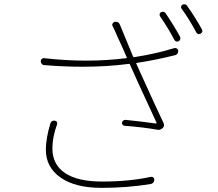

<svg xmlns="http://www.w3.org/2000/svg" viewBox="-20 -867 1040 918"><path d="M220.7 -276.4Q225.6 -292 242.2 -290Q249 -289.1 252 -283.7Q254.9 -278.3 252.9 -272.5Q230.5 -211.9 230.5 -157.2Q230.5 -80.1 291 -39.6Q351.6 1 466.8 1Q600.6 1 701.2 -21.5Q708 -22.5 712.9 -18.6Q717.8 -14.6 717.8 -7.8Q717.8 0 712.9 5.9Q708 11.7 701.2 12.7Q588.9 31.2 465.8 31.2Q339.8 31.2 269.5 -18.1Q199.2 -67.4 199.2 -151.4Q199.2 -204.1 220.7 -276.4ZM812.5 -636.7Q819.3 -638.7 825.2 -635.3Q831.1 -631.8 832 -625Q833 -618.2 829.1 -611.8Q825.2 -605.5 818.4 -603.5Q725.6 -580.1 634.8 -566.4Q629.9 -566.4 631.8 -562.5Q641.6 -541 667.5 -483.4Q693.4 -425.8 718.3 -372.1Q743.2 -318.4 761.7 -279.3Q768.6 -264.6 757.8 -254.9Q749 -246.1 737.3 -246.1Q734.4 -246.1 730.5 -247.1Q664.1 -258.8 575.2 -265.6Q569.3 -266.6 565.9 -271Q562.5 -275.4 563.5 -281.2Q564.5 -287.1 569.3 -290.5Q574.2 -293.9 580.1 -293.9Q656.2 -286.1 725.6 -276.4Q727.5 -276.4 728 -277.3Q728.5 -278.3 728.5 -280.3Q619.1 -516.6 601.6 -557.6Q600.6 -562.5 595.7 -561.5Q490.2 -547.9 374 -547.9Q286.1 -547.9 192.4 -555.7Q184.6 -555.7 179.7 -561.5Q174.8 -567.4 174.8 -574.2Q174.8 -581.1 179.7 -585.4Q184.6 -589.8 190.4 -588.9Q293.9 -577.1 392.6 -577.1Q489.3 -577.1 584 -588.9Q587.9 -588.9 585.9 -592.8Q573.2 -624 543.9 -686.5Q527.3 -725.6 518.6 -742.2Q514.6 -748 518.1 -754.4Q521.5 -760.7 528.3 -762.7Q531.2 -762.7 534.2 -762.7Q547.9 -762.7 553.7 -748Q565.4 -718.8 616.2 -596.7Q618.2 -592.8 622.1 -593.8Q723.6 -609.4 812.5 -636.7ZM745.1 -789.1Q743.2 -793 743.2 -796.9Q743.2 -804.7 750 -808.6Q763.7 -815.4 772.5 -802.7Q811.5 -745.1 840.8 -691.4Q843.8 -685.5 841.8 -679.2Q839.8 -672.9 834 -669.9Q831.1 -668 827.1 -668Q824.2 -668 822.3 -668.9Q816.4 -670.9 813.5 -676.8Q782.2 -736.3 745.1 -789.1ZM847.7 -826.2Q845.7 -829.1 845.7 -833Q845.7 -840.8 852.5 -844.7Q857.4 -846.7 861.3 -846.7Q869.1 -846.7 875 -838.9Q918 -777.3 945.3 -726.6Q947.3 -723.6 947.3 -719.7Q947.3 -717.8 947.3 -714.8Q944.3 -709 939.5 -706.1Q934.6 -704.1 930.7 -704.1Q922.9 -704.1 918 -712.9Q883.8 -777.3 847.7 -826.2Z"/></svg>

Font: Gen Jyuu Gothic ExtraLight
Style: Regular
Weight: 100
Designer: [Source Han Sans]
Ryoko NISHIZUKA  (kana & ideographs); Paul D. Hunt (Latin, Greek & Cyrillic); Wenlong ZHANG  (bopomofo
Version: Version 1.002.20150607